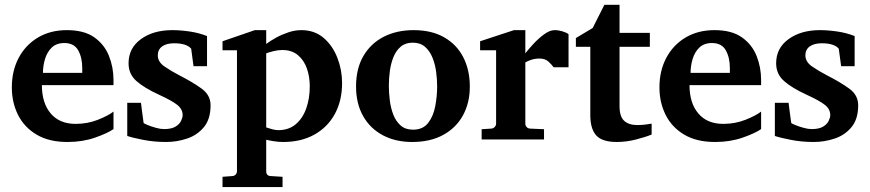

<svg xmlns="http://www.w3.org/2000/svg" viewBox="-20 -594 3588 792"><path d="M448.2 -61.5Q423.8 -44.4 372.3 -26.4Q320.8 -8.3 258.3 -8.3Q182.1 -8.3 131.1 -38.6Q80.1 -68.8 54.4 -120.1Q28.8 -171.4 28.8 -233.4Q28.8 -301.8 56.9 -355Q85 -408.2 136.2 -439Q187.5 -469.7 255.9 -469.7Q326.7 -469.7 368.7 -440.2Q410.6 -410.6 429.4 -363.5Q448.2 -316.4 448.2 -264.2Q448.2 -258.8 448.2 -253.4Q448.2 -248 448.2 -242.7H152.8Q152.8 -168.9 189.2 -126Q225.6 -83 292 -83Q341.3 -83 384.3 -100.1Q427.2 -117.2 448.2 -133.8ZM319.3 -293.5V-313Q319.3 -356.4 302.5 -386.5Q285.6 -416.5 245.6 -416.5Q212.4 -416.5 193.1 -397.5Q173.8 -378.4 165.5 -350.1Q157.2 -321.8 157.2 -293.5Z M848.6 -159.7Q848.6 -103 821.3 -69.8Q793.9 -36.6 752 -22.5Q710 -8.3 665 -8.3Q616.7 -8.3 572.3 -16.8Q527.8 -25.4 504.9 -33.2V-169.9H561.5Q563 -156.7 566.4 -131.3Q569.8 -106 572.3 -87.4Q573.7 -84.5 588.6 -78.4Q603.5 -72.3 622.8 -66.9Q642.1 -61.5 656.2 -61.5Q687 -61.5 703.6 -71.5Q720.2 -81.5 726.8 -95.2Q733.4 -108.9 733.4 -119.1Q733.4 -144 710.9 -161.6Q688.5 -179.2 636.2 -203.1Q574.7 -231.4 542.5 -260Q510.3 -288.6 510.3 -333Q510.3 -395.5 561.3 -432.6Q612.3 -469.7 690.9 -469.7Q724.6 -469.7 762.5 -464.1Q800.3 -458.5 834 -445.3V-320.8H778.3L768.6 -393.1Q749.5 -415.5 698.2 -415.5Q667 -415.5 648.9 -402.6Q630.9 -389.6 630.9 -365.7Q630.9 -338.9 658.4 -319.8Q686 -300.8 721.7 -282.2Q775.4 -254.9 812 -228.3Q848.6 -201.7 848.6 -159.7Z M1391.1 -251.5Q1391.1 -178.7 1361.3 -124Q1331.5 -69.3 1276.9 -38.8Q1222.2 -8.3 1147.9 -8.3Q1128.4 -8.3 1108.9 -11.5Q1089.4 -14.6 1078.1 -17.6V111.8Q1078.1 132.3 1098.1 132.3L1145.5 135.3V177.7H897.9V135.3L937.5 132.3Q945.8 132.3 951.7 126.5Q957.5 120.6 957.5 111.8V-386.7H897.9V-423.8L1031.2 -469.7H1078.1V-412.6Q1093.8 -424.8 1117.7 -438Q1141.6 -451.2 1168.9 -460.4Q1196.3 -469.7 1222.7 -469.7Q1277.8 -469.7 1315.2 -437.5Q1352.5 -405.3 1371.8 -355.2Q1391.1 -305.2 1391.1 -251.5ZM1257.8 -238.3Q1257.8 -277.8 1245.8 -311.8Q1233.9 -345.7 1208.7 -366.7Q1183.6 -387.7 1144.5 -387.7Q1127.4 -387.7 1108.4 -383.1Q1089.4 -378.4 1078.1 -374V-68.4Q1087.9 -64.9 1102.5 -61Q1117.2 -57.1 1127.4 -57.1Q1170.9 -57.1 1199.7 -81.3Q1228.5 -105.5 1243.2 -146.7Q1257.8 -188 1257.8 -238.3Z M1918 -236.8Q1918 -169.4 1889.6 -117.9Q1861.3 -66.4 1808.1 -37.4Q1754.9 -8.3 1680.2 -8.3Q1611.8 -8.3 1559.6 -35.9Q1507.3 -63.5 1478 -115Q1448.7 -166.5 1448.7 -237.3Q1448.7 -311 1479 -363Q1509.3 -415 1563 -442.4Q1616.7 -469.7 1686 -469.7Q1760.7 -469.7 1812.5 -439.9Q1864.3 -410.2 1891.1 -357.7Q1918 -305.2 1918 -236.8ZM1783.2 -237.3Q1783.2 -266.1 1779.1 -297.6Q1774.9 -329.1 1763.9 -356.4Q1752.9 -383.8 1733.2 -400.9Q1713.4 -418 1682.6 -418Q1652.3 -418 1633.1 -401.6Q1613.8 -385.3 1603 -358.6Q1592.3 -332 1588.1 -301Q1584 -270 1584 -241.2Q1584 -211.9 1587.9 -180.2Q1591.8 -148.4 1602.5 -120.8Q1613.3 -93.3 1632.8 -76.2Q1652.3 -59.1 1683.6 -59.1Q1724.6 -59.1 1746.1 -86.9Q1767.6 -114.7 1775.4 -156Q1783.2 -197.3 1783.2 -237.3Z M2325.2 -316.4H2263.7Q2255.9 -327.6 2242.2 -340.1Q2228.5 -352.5 2205.6 -352.5Q2187 -352.5 2171.1 -347.2Q2155.3 -341.8 2147 -336.4V-84Q2147 -76.2 2152.3 -70.1Q2157.7 -64 2167 -63.5L2224.1 -61V-18.6H1966.8V-61L2006.3 -63.5Q2014.6 -64 2020.5 -70.1Q2026.4 -76.2 2026.4 -84V-386.7H1960.4V-423.8L2100.1 -469.7H2147V-374Q2158.2 -388.7 2179 -411.4Q2199.7 -434.1 2223.6 -451.9Q2247.6 -469.7 2268.1 -469.7Q2283.7 -469.7 2300.5 -464.6Q2317.4 -459.5 2325.2 -453.1Z M2668 -39.1Q2645 -29.3 2604.5 -18.8Q2564 -8.3 2523.9 -8.3Q2463.9 -8.3 2439.5 -35.4Q2415 -62.5 2415 -119.1V-400.9H2355.5V-437L2424.8 -478.5L2473.1 -574.2H2535.6V-458.5H2660.6V-400.9H2535.6V-156.2Q2535.6 -113.3 2554.7 -95.7Q2573.7 -78.1 2609.4 -78.1Q2625 -78.1 2641.8 -80.1Q2658.7 -82 2668 -84Z M3119.6 -61.5Q3095.2 -44.4 3043.7 -26.4Q2992.2 -8.3 2929.7 -8.3Q2853.5 -8.3 2802.5 -38.6Q2751.5 -68.8 2725.8 -120.1Q2700.2 -171.4 2700.2 -233.4Q2700.2 -301.8 2728.3 -355Q2756.3 -408.2 2807.6 -439Q2858.9 -469.7 2927.2 -469.7Q2998 -469.7 3040 -440.2Q3082 -410.6 3100.8 -363.5Q3119.6 -316.4 3119.6 -264.2Q3119.6 -258.8 3119.6 -253.4Q3119.6 -248 3119.6 -242.7H2824.2Q2824.2 -168.9 2860.6 -126Q2897 -83 2963.4 -83Q3012.7 -83 3055.7 -100.1Q3098.6 -117.2 3119.6 -133.8ZM2990.7 -293.5V-313Q2990.7 -356.4 2973.9 -386.5Q2957 -416.5 2917 -416.5Q2883.8 -416.5 2864.5 -397.5Q2845.2 -378.4 2836.9 -350.1Q2828.6 -321.8 2828.6 -293.5Z M3520 -159.7Q3520 -103 3492.7 -69.8Q3465.3 -36.6 3423.3 -22.5Q3381.3 -8.3 3336.4 -8.3Q3288.1 -8.3 3243.7 -16.8Q3199.2 -25.4 3176.3 -33.2V-169.9H3232.9Q3234.4 -156.7 3237.8 -131.3Q3241.2 -106 3243.7 -87.4Q3245.1 -84.5 3260 -78.4Q3274.9 -72.3 3294.2 -66.9Q3313.5 -61.5 3327.6 -61.5Q3358.4 -61.5 3375 -71.5Q3391.6 -81.5 3398.2 -95.2Q3404.8 -108.9 3404.8 -119.1Q3404.8 -144 3382.3 -161.6Q3359.9 -179.2 3307.6 -203.1Q3246.1 -231.4 3213.9 -260Q3181.6 -288.6 3181.6 -333Q3181.6 -395.5 3232.7 -432.6Q3283.7 -469.7 3362.3 -469.7Q3396 -469.7 3433.8 -464.1Q3471.7 -458.5 3505.4 -445.3V-320.8H3449.7L3439.9 -393.1Q3420.9 -415.5 3369.6 -415.5Q3338.4 -415.5 3320.3 -402.6Q3302.2 -389.6 3302.2 -365.7Q3302.2 -338.9 3329.8 -319.8Q3357.4 -300.8 3393.1 -282.2Q3446.8 -254.9 3483.4 -228.3Q3520 -201.7 3520 -159.7Z"/></svg>

Font: Annapurna SIL
Style: Bold
Weight: 700
Designer: Peter Martin, Annie Olsen
Foundry: SIL International
Version: Version 2.000